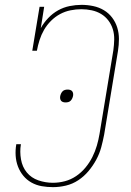

<svg xmlns="http://www.w3.org/2000/svg" viewBox="-20 -763 540 791"><path d="M198 8Q175 8 152 4Q129 0 109.5 -11Q90 -22 76 -39Q62 -56 54 -77Q46 -98 44.5 -121.5Q43 -145 47 -168Q47 -168 47 -168.5Q47 -169 47 -169H67Q67 -169 66.5 -169Q66 -169 66 -168Q61 -138 66.5 -106.5Q72 -75 90.5 -52.5Q109 -30 138 -20Q167 -10 198 -10Q223 -10 247.5 -16.5Q272 -23 293.5 -37.5Q315 -52 332 -72.5Q349 -93 360.5 -116Q372 -139 379 -163Q386 -187 390 -211L447 -556Q450 -578 450.5 -600Q451 -622 445 -642Q439 -662 426.5 -678.5Q414 -695 396.5 -705.5Q379 -716 358 -720.5Q337 -725 315 -725Q293 -725 270.5 -720.5Q248 -716 227.5 -705Q207 -694 190 -677Q173 -660 161.5 -640Q150 -620 143 -598Q136 -576 132 -554H113L143 -735H162L148 -647Q160 -669 178.5 -688.5Q197 -708 219.5 -720.5Q242 -733 267 -738Q292 -743 316 -743Q340 -743 364 -738Q388 -733 408 -721Q428 -709 442 -690.5Q456 -672 463 -649.5Q470 -627 470 -602.5Q470 -578 466 -553L409 -208Q404 -182 397 -156Q390 -130 376.5 -105Q363 -80 344.5 -58Q326 -36 302.5 -20.5Q279 -5 252 1.5Q225 8 198 8ZM250 -341Q245 -341 240 -342.5Q235 -344 232 -347.5Q229 -351 228 -356Q227 -361 228 -367Q228 -367 228 -367Q228 -367 228 -367Q229 -372 231.5 -377.5Q234 -383 238 -387Q242 -391 247.5 -392.5Q253 -394 259 -394Q264 -394 269 -392.5Q274 -391 277 -387.5Q280 -384 281 -379Q282 -374 281 -368Q281 -368 281 -368Q281 -368 281 -368Q280 -363 277.5 -357.5Q275 -352 271 -348Q267 -344 261.5 -342.5Q256 -341 250 -341Z"/></svg>

Font: Iosevka Slab Thin
Style: Italic
Weight: 100
Italic angle: -9°
Monospace: yes
Designer: Belleve Invis
Foundry: Belleve Invis
Version: Version 11.1.1; ttfautohint (v1.8.3)